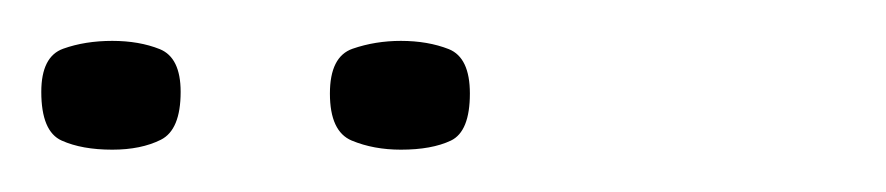

<svg xmlns="http://www.w3.org/2000/svg" viewBox="-20 -532 429 93"><path d="M174.2 -459.5Q161 -459.5 150.4 -463.9Q139.8 -468.3 139.8 -486.7Q139.8 -504.6 150.8 -508.4Q161.8 -512.2 174.2 -512.2Q187.2 -512.2 197.4 -508.2Q207.6 -504.1 207.6 -486.7Q207.6 -468.3 198.4 -463.9Q189.1 -459.5 174.2 -459.5ZM34.4 -459.5Q19.7 -459.5 9.9 -463.9Q0 -468.3 0 -487.5Q0 -504.6 10.6 -508.4Q21.2 -512.2 34.4 -512.2Q47.4 -512.2 57.4 -508.2Q67.5 -504.1 67.5 -487.5Q67.5 -469.1 57.9 -464.3Q48.3 -459.5 34.4 -459.5Z"/></svg>

Font: Genos Thin
Style: Regular
Weight: 100
Designer: Robert E. Leuschke
Foundry: Robert E. Leuschke
Version: Version 1.010